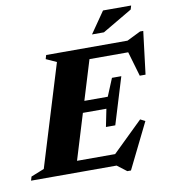

<svg xmlns="http://www.w3.org/2000/svg" viewBox="-130 -940 946 1062"><g transform="rotate(-10 342.5 -409.0)"><path d="M498.5 40.5 445.5 0H-35L-28.5 -22L45.5 -51.5L220 -621.5L161.5 -648L168 -670H625L702 -708H720L690.5 -467.5H658L617.5 -606H400L332 -383.5H463.5L504.5 -482.5H557L477 -220.5H424.5L444.5 -319.5H312.5L234.5 -64H448.5L618 -229L645 -215L519 40.5ZM437.5 -738 520.5 -858H678.5L672 -836.5L504.5 -738Z"/></g></svg>

Font: Newsreader Text ExtraBold
Style: Italic
Weight: 800
Italic angle: -17°
Designer: Hugues Gentile
Foundry: Production Type
Version: Version 1.001